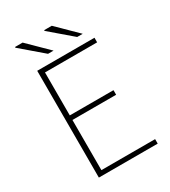

<svg xmlns="http://www.w3.org/2000/svg" viewBox="-201 -929 911 1028"><g transform="rotate(-30 255.0 -415.0)"><path d="M100.1 0V-660.2H454.1V-631.8H131.8V-366.2H401.9V-337.9H131.8V-27.8H463.9V0ZM195.8 -710 60.1 -826.2 62 -830.1H107.9L230 -710ZM376 -710 240.2 -826.2 242.2 -830.1H288.1L410.2 -710Z"/></g></svg>

Font: Source Sans 3 ExtraLight
Style: Regular
Weight: 200
Designer: Paul D. Hunt
Foundry: Adobe
Version: Version 3.052;hotconv 1.1.0;makeotfexe 2.6.0